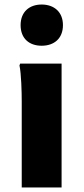

<svg xmlns="http://www.w3.org/2000/svg" viewBox="-20 -828 369 848"><path d="M164 -626C219 -626 258 -658 258 -717C258 -775 219 -808 164 -808C109 -808 71 -775 71 -717C71 -658 109 -626 164 -626ZM76 -380V0H252V-547H69L66 -539C74 -503 76 -420 76 -380Z"/></svg>

Font: Kufam Arabic Latin Roman Bold
Style: Regular
Weight: 700
Designer: Wael Morcos & Artur Schmal
Version: Version 1.200;PS 001.200;hotconv 1.0.88;makeotf.lib2.5.64775